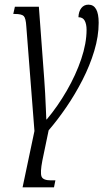

<svg xmlns="http://www.w3.org/2000/svg" viewBox="-20 -565 457 825"><path d="M77 240 128 -2 93 -452Q91 -487 82 -496Q73 -505 44 -505H37L44 -536H147L170 -226Q172 -198 174 -164Q176 -130 177 -99.5Q178 -69 179 -52H181Q228 -108 267 -175.5Q306 -243 329 -311Q352 -379 352 -437Q352 -461 344 -476Q336 -491 317 -491Q318 -516 329.5 -530.5Q341 -545 360 -545Q404 -545 404 -467Q404 -409 385 -346Q366 -283 334.5 -221.5Q303 -160 265 -104.5Q227 -49 189 -5L162 125Q152 177 158.5 193.5Q165 210 199 210H218L212 240Z"/></svg>

Font: Noto Serif ExtraCondensed Light
Style: Italic
Weight: 300
Width: 2
Italic angle: -12°
Designer: Monotype Design Team
Foundry: Monotype Imaging Inc.
Version: Version 2.014; ttfautohint (v1.8.4.7-5d5b)